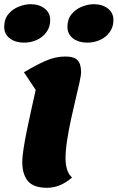

<svg xmlns="http://www.w3.org/2000/svg" viewBox="-41 -869 560 914"><path d="M183 25Q119 25 92 -7Q65 -39 65 -99Q65 -121 71 -160.5Q77 -200 87 -248.5Q97 -297 108 -347Q119 -397 129 -441L73 -525Q126 -557 174 -578.5Q222 -600 270 -600Q312 -600 328.5 -582Q345 -564 345 -526Q345 -511 337.5 -477Q330 -443 319 -397Q308 -351 297 -300.5Q286 -250 278.5 -201.5Q271 -153 271 -115Q271 -85 278.5 -61.5Q286 -38 302 -24Q246 25 183 25ZM374 -666Q334 -666 307 -686Q280 -706 280 -741Q280 -778 300 -802Q320 -826 349.5 -837.5Q379 -849 405 -849Q446 -849 472.5 -828.5Q499 -808 499 -773Q499 -741 481.5 -716.5Q464 -692 435.5 -679Q407 -666 374 -666ZM73 -666Q33 -666 6 -686Q-21 -706 -21 -741Q-21 -778 -1 -802Q19 -826 48.5 -837.5Q78 -849 104 -849Q145 -849 171.5 -828.5Q198 -808 198 -773Q198 -741 180.5 -716.5Q163 -692 134.5 -679Q106 -666 73 -666Z"/></svg>

Font: Lemon
Style: Regular
Weight: 400
Designer: Eduardo Rodriguez Tunni
Foundry: Eduardo Rodriguez Tunni
Version: Version 1.003; ttfautohint (v1.8.4.7-5d5b);gftools[0.9.24]